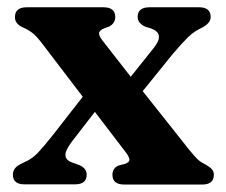

<svg xmlns="http://www.w3.org/2000/svg" viewBox="-20 -494 604 514"><path d="M255.5 -384 330 -288.5 393 -367.5Q422 -404.5 384 -418L369 -422.5Q348.5 -432 348.5 -448.5Q348.5 -474.5 380 -474.5H513Q544 -474.5 544 -448.5Q544 -431.5 519 -419Q499.5 -410 483.8 -394.8Q468 -379.5 442.5 -349.5L362 -250L484.5 -95.5Q500.5 -75.5 508.8 -67.8Q517 -60 529.5 -54Q541 -47.5 546.8 -41.5Q552.5 -35.5 552.5 -26Q552.5 0 521.5 0H312.5Q281 0 281 -26Q281 -44 297.5 -51L313.5 -55Q326 -59 326.5 -65.5Q327 -72 318 -84.5L234 -194.5L172.5 -115Q154.5 -91.5 155.2 -78.2Q156 -65 173 -59L192.5 -52Q212 -43.5 212 -26.5Q212 -0.5 181 -0.5H45.5Q14.5 -0.5 14.5 -26.5Q14.5 -36 20.2 -43.5Q26 -51 42.5 -58.5Q65.5 -68 81.2 -84.8Q97 -101.5 122 -133L201.5 -235L92 -378.5Q78 -397 66.8 -405.8Q55.5 -414.5 42.5 -420Q20 -429.5 20 -448Q20 -474.5 51.5 -474.5H257Q288.5 -474.5 288.5 -448.5Q288.5 -432 272.5 -423L258.5 -418Q245.5 -412.5 245.2 -404.8Q245 -397 255.5 -384Z"/></svg>

Font: Fraunces 9pt Soft SemiBold
Style: Regular
Weight: 600
Version: Version 1.000;[b76b70a41]